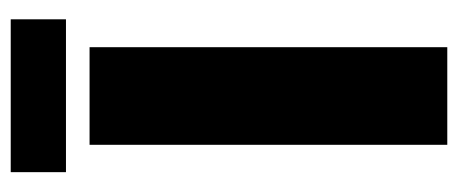

<svg xmlns="http://www.w3.org/2000/svg" viewBox="-268 -586 854 358"><g transform="rotate(-90 159.0 -407.0)"><path d="M68 0V-667H250V0ZM17 -711V-814H302V-711Z"/></g></svg>

Font: Maven Pro ExtraBold
Style: Regular
Weight: 800
Designer: Joe Prince
Foundry: Joe Prince
Version: Version 2.100